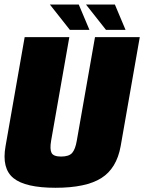

<svg xmlns="http://www.w3.org/2000/svg" viewBox="-23 -842 649 864"><path d="M227 3Q363.5 3 432.8 -40.5Q502 -84 520 -184.5L606 -675H404.5L322.5 -208.5Q316 -170.5 301.8 -154Q287.5 -137.5 252 -137.5Q217.5 -137.5 209 -154Q200.5 -170.5 207 -208.5L289 -675H88L2 -184.5Q-16 -84 37.5 -40.5Q91 3 227 3ZM454 -707.5H542L494 -821.5H364ZM291.5 -707.5H379.5L331.5 -821.5H201.5Z"/></svg>

Font: Anybody Condensed Black
Style: Italic
Weight: 900
Width: 3
Italic angle: -10°
Version: Version 1.113;gftools[0.9.25]